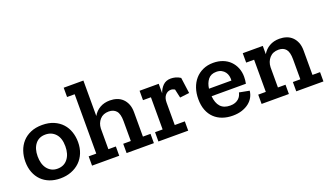

<svg xmlns="http://www.w3.org/2000/svg" viewBox="-67 -1135 2723 1593"><g transform="rotate(-20 1294.5 -339.0)"><path d="M493 -224Q493 -171 475.5 -128Q458 -85 426.5 -54.5Q395 -24 351 -7Q307 10 254 10Q203 10 161 -6Q119 -22 89 -52Q59 -82 42.5 -124.5Q26 -167 26 -220Q26 -269 41 -312.5Q56 -356 85 -388.5Q114 -421 158 -440Q202 -459 260 -459Q318 -459 362 -440Q406 -421 435 -389Q464 -357 478.5 -314.5Q493 -272 493 -224ZM382 -227Q382 -299 347.5 -337Q313 -375 258 -375Q201 -375 169 -334.5Q137 -294 137 -226Q137 -194 144.5 -166.5Q152 -139 167.5 -118.5Q183 -98 205.5 -86Q228 -74 258 -74Q316 -74 349 -116Q382 -158 382 -227Z M840 0V-82H907V-258Q907 -322 883.5 -348.5Q860 -375 818 -375Q768 -375 739.5 -343Q711 -311 709 -265V-82H775V0H535V-82H602V-606H535V-688H709V-375Q731 -414 769 -436Q807 -458 858 -458Q890 -458 918.5 -448.5Q947 -439 968 -419Q989 -399 1001.5 -369Q1014 -339 1014 -297V-82H1081V0Z M1395 -456Q1415 -456 1436.5 -450.5Q1458 -445 1479 -431L1498 -291L1415 -281L1398 -358Q1389 -363 1381 -365.5Q1373 -368 1364 -368Q1335 -368 1315 -345Q1295 -322 1295 -281V-82H1384V0H1121V-82H1188V-366H1118V-449H1287V-365Q1299 -403 1325.5 -429.5Q1352 -456 1395 -456Z M1977 -137Q1974 -107 1959.5 -80.5Q1945 -54 1919.5 -34Q1894 -14 1858 -2Q1822 10 1776 10Q1727 10 1686 -4.5Q1645 -19 1615 -47.5Q1585 -76 1568.5 -118.5Q1552 -161 1552 -217Q1552 -269 1567 -313Q1582 -357 1610 -389Q1638 -421 1678.5 -439.5Q1719 -458 1770 -458Q1816 -458 1853.5 -443.5Q1891 -429 1917.5 -402.5Q1944 -376 1958.5 -340Q1973 -304 1973 -262Q1973 -233 1967 -202H1664Q1669 -141 1698.5 -108.5Q1728 -76 1784 -76Q1810 -76 1828 -83Q1846 -90 1858.5 -101Q1871 -112 1878 -126Q1885 -140 1888 -154ZM1863 -268Q1865 -288 1860.5 -308Q1856 -328 1844.5 -343.5Q1833 -359 1814.5 -369Q1796 -379 1769 -379Q1721 -379 1696 -347.5Q1671 -316 1665 -268Z M2338 0V-82H2404V-258Q2404 -322 2381.5 -348.5Q2359 -375 2317 -375Q2266 -375 2237 -342Q2208 -309 2206 -261V-82H2273V0H2032V-82H2099V-366H2029V-449H2206V-376Q2228 -414 2266 -436Q2304 -458 2355 -458Q2387 -458 2415.5 -448.5Q2444 -439 2465 -419Q2486 -399 2498.5 -369Q2511 -339 2511 -297V-82H2578V0Z"/></g></svg>

Font: Zilla Slab SemiBold
Style: Regular
Weight: 600
Designer: Typotheque.com
Foundry: Typotheque type foundry
Version: Version 1.1; 2017